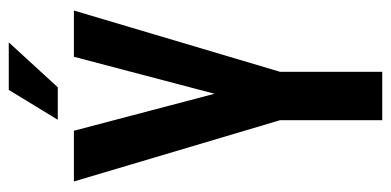

<svg xmlns="http://www.w3.org/2000/svg" viewBox="-246 -642 888 436"><g transform="rotate(-90 198.0 -424.0)"><path d="M143.1 0V-231.9L3.9 -700.2H119.1L203.1 -380.9L287.1 -700.2H392.1L252.9 -231.9V0ZM211.9 -848.1H319.8L217.8 -736.8H144Z"/></g></svg>

Font: Bebas Neue Bold
Style: Regular
Weight: 700
Designer: Ryoichi Tsunekawa
Foundry: Ryoichi Tsunekawa
Version: Version 1.300